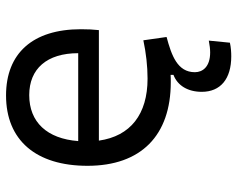

<svg xmlns="http://www.w3.org/2000/svg" viewBox="-94 -473 774 626"><g transform="rotate(-90 293.0 -160.0)"><path d="M422.4 207C435.1 207 450.7 206.1 466.8 202.6L473.6 133.8C458.5 136.7 445.3 138.2 435.1 138.2C387.7 138.2 370.6 113.3 370.6 88.4C370.6 31.2 425.8 12.2 485.4 -3.9L474.6 -79.6C433.1 -70.8 390.6 -65.9 349.6 -65.9C233.4 -65.9 162.1 -121.6 147.5 -224.6H507.8C509.8 -241.7 510.7 -261.2 510.7 -283.2C510.7 -440.4 432.1 -527.3 294.9 -527.3C148.9 -527.3 65.4 -429.7 65.4 -261.7C65.4 -87.4 164.1 9.8 337.9 9.8C345.7 9.8 353.5 9.8 361.8 9.3V18.6C327.1 31.7 306.6 65.4 306.6 110.8C306.6 171.9 348.6 207 422.4 207ZM146 -292C153.8 -394 208 -451.7 295.9 -451.7C381.8 -451.7 432.6 -394 432.6 -292Z"/></g></svg>

Font: Cascadia Mono PL SemiLight
Style: Regular
Weight: 350
Monospace: yes
Designer: Aaron Bell
Foundry: Saja Typeworks
Version: Version 2404.023